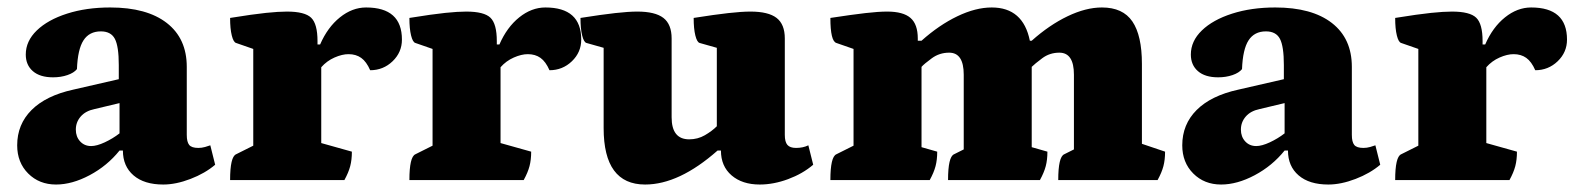

<svg xmlns="http://www.w3.org/2000/svg" viewBox="-20 -482 4215 514"><path d="M130 12Q85 12 55.5 -17.5Q26 -47 26 -93Q26 -149 64.5 -187.5Q103 -226 176 -242L298 -270V-308Q298 -358 287.5 -378Q277 -398 250 -398Q219 -398 203.5 -374Q188 -350 186 -297Q178 -287 160.5 -281Q143 -275 122 -275Q87 -275 68 -291.5Q49 -308 49 -336Q49 -372 78.5 -400.5Q108 -429 159.5 -445.5Q211 -462 275 -462Q373 -462 426.5 -420.5Q480 -379 480 -303V-121Q480 -102 486.5 -94Q493 -86 511 -86Q520 -86 529 -88.5Q538 -91 543 -93L556 -41Q529 -18 490 -3Q451 12 417 12Q366 12 337.5 -12.5Q309 -37 309 -79H300Q267 -38 220 -13Q173 12 130 12ZM224 -91Q239 -91 260.5 -101Q282 -111 300 -125V-206L233 -190Q209 -185 196 -170Q183 -155 183 -135Q183 -116 194.5 -103.5Q206 -91 224 -91Z M596 0Q596 -62 612 -69L658 -92V-351L612 -367Q605 -369 600.5 -387Q596 -405 596 -434Q658 -444 692 -447.5Q726 -451 748 -451Q796 -451 813 -434.5Q830 -418 830 -372V-363H837Q857 -409 890 -435.5Q923 -462 960 -462Q1056 -462 1056 -376Q1056 -342 1031 -318Q1006 -294 971 -294Q961 -317 947 -327Q933 -337 913 -337Q896 -337 875.5 -328Q855 -319 840 -302V-99L922 -76Q922 -54 917.5 -37Q913 -20 902 0Z M1076 0Q1076 -62 1092 -69L1138 -92V-351L1092 -367Q1085 -369 1080.5 -387Q1076 -405 1076 -434Q1138 -444 1172 -447.5Q1206 -451 1228 -451Q1276 -451 1293 -434.5Q1310 -418 1310 -372V-363H1317Q1337 -409 1370 -435.5Q1403 -462 1440 -462Q1536 -462 1536 -376Q1536 -342 1511 -318Q1486 -294 1451 -294Q1441 -317 1427 -327Q1413 -337 1393 -337Q1376 -337 1355.5 -328Q1335 -319 1320 -302V-99L1402 -76Q1402 -54 1397.5 -37Q1393 -20 1382 0Z M1707 12Q1596 12 1596 -139V-354L1550 -367Q1543 -369 1538.5 -387Q1534 -405 1534 -434Q1591 -443 1627 -447Q1663 -451 1686 -451Q1734 -451 1756 -434Q1778 -417 1778 -379V-168Q1778 -109 1825 -109Q1848 -109 1867 -120Q1886 -131 1899 -144V-354L1853 -367Q1846 -369 1841.5 -387Q1837 -405 1837 -434Q1894 -443 1930 -447Q1966 -451 1989 -451Q2037 -451 2059 -434Q2081 -417 2081 -379V-121Q2081 -102 2088 -94Q2095 -86 2111 -86Q2130 -86 2144 -93L2157 -41Q2129 -17 2090 -2.5Q2051 12 2014 12Q1967 12 1938.5 -12.5Q1910 -37 1910 -79H1901Q1798 12 1707 12Z M2203 0Q2203 -62 2219 -69L2265 -92V-351L2219 -367Q2203 -372 2203 -434Q2262 -443 2297 -447Q2332 -451 2355 -451Q2398 -451 2417.5 -434Q2437 -417 2437 -379V-373H2447Q2494 -415 2543 -438.5Q2592 -462 2635 -462Q2719 -462 2737 -373H2742Q2789 -415 2838 -438.5Q2887 -462 2930 -462Q2986 -462 3011.5 -424.5Q3037 -387 3037 -311V-97L3099 -76Q3099 -54 3094.5 -37Q3090 -20 3079 0H2813Q2813 -62 2829 -69L2855 -82V-282Q2855 -341 2816 -341Q2790 -341 2770 -326Q2750 -311 2742 -303V-88L2784 -76Q2784 -54 2779.5 -37Q2775 -20 2764 0H2518Q2518 -62 2534 -69L2560 -82V-282Q2560 -341 2521 -341Q2495 -341 2474.5 -326Q2454 -311 2447 -303V-88L2489 -76Q2489 -54 2484.5 -37Q2480 -20 2469 0Z M3249 12Q3204 12 3174.5 -17.5Q3145 -47 3145 -93Q3145 -149 3183.5 -187.5Q3222 -226 3295 -242L3417 -270V-308Q3417 -358 3406.5 -378Q3396 -398 3369 -398Q3338 -398 3322.5 -374Q3307 -350 3305 -297Q3297 -287 3279.5 -281Q3262 -275 3241 -275Q3206 -275 3187 -291.5Q3168 -308 3168 -336Q3168 -372 3197.5 -400.5Q3227 -429 3278.5 -445.5Q3330 -462 3394 -462Q3492 -462 3545.5 -420.5Q3599 -379 3599 -303V-121Q3599 -102 3605.5 -94Q3612 -86 3630 -86Q3639 -86 3648 -88.5Q3657 -91 3662 -93L3675 -41Q3648 -18 3609 -3Q3570 12 3536 12Q3485 12 3456.5 -12.5Q3428 -37 3428 -79H3419Q3386 -38 3339 -13Q3292 12 3249 12ZM3343 -91Q3358 -91 3379.5 -101Q3401 -111 3419 -125V-206L3352 -190Q3328 -185 3315 -170Q3302 -155 3302 -135Q3302 -116 3313.5 -103.5Q3325 -91 3343 -91Z M3715 0Q3715 -62 3731 -69L3777 -92V-351L3731 -367Q3724 -369 3719.5 -387Q3715 -405 3715 -434Q3777 -444 3811 -447.5Q3845 -451 3867 -451Q3915 -451 3932 -434.5Q3949 -418 3949 -372V-363H3956Q3976 -409 4009 -435.5Q4042 -462 4079 -462Q4175 -462 4175 -376Q4175 -342 4150 -318Q4125 -294 4090 -294Q4080 -317 4066 -327Q4052 -337 4032 -337Q4015 -337 3994.5 -328Q3974 -319 3959 -302V-99L4041 -76Q4041 -54 4036.5 -37Q4032 -20 4021 0Z"/></svg>

Font: Petrona Black
Style: Regular
Weight: 900
Designer: Ringo R. Seeber
Foundry: Ringo R. Seeber
Version: Version 2.001; ttfautohint (v1.8.3)